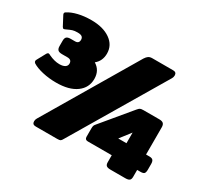

<svg xmlns="http://www.w3.org/2000/svg" viewBox="-140 -903 1190 1112"><g transform="rotate(30 455.0 -347.5)"><path d="M22 -315Q15 -321 15 -327Q15 -333 20 -341L50 -396Q55 -404 61 -404Q66 -404 74 -399Q112 -381 145 -381Q169 -381 182 -389.5Q195 -398 195 -413Q195 -439 166 -439H130Q110 -439 102 -447Q94 -455 94 -473V-509Q94 -526 102 -533.5Q110 -541 130 -541H158Q184 -541 184 -566Q184 -579 175.5 -586Q167 -593 146 -593Q125 -593 112.5 -589Q100 -585 79 -575Q69 -570 65 -570Q60 -570 55 -578L26 -633Q20 -643 20 -648Q20 -655 27 -659Q53 -676 92.5 -685.5Q132 -695 180 -695Q258 -695 306 -661.5Q354 -628 354 -572Q354 -522 318 -493Q364 -465 364 -408Q364 -349 316 -314Q268 -279 182 -279Q134 -279 90.5 -289Q47 -299 22 -315ZM184 -22Q184 -33 190 -43L551 -653Q560 -667 569.5 -673.5Q579 -680 595 -680H734Q757 -680 757 -658Q757 -648 751 -637L385 -20Q378 -7 372.5 -3.5Q367 0 351 0H207Q184 0 184 -22ZM672 -30V-76H512Q492 -76 492 -96V-149Q492 -163 494 -169.5Q496 -176 505 -186L663 -376Q672 -387 678.5 -390.5Q685 -394 701 -394H807Q826 -394 834 -386Q842 -378 842 -361V-179H864Q882 -179 888.5 -171Q895 -163 895 -146V-108Q895 -90 889 -83Q883 -76 864 -76H842V-30Q842 -13 834 -6.5Q826 0 806 0H707Q688 0 680 -6.5Q672 -13 672 -30ZM711 -179V-250L656 -179Z"/></g></svg>

Font: Mitr
Style: Bold
Weight: 700
Designer: Thanarat Vachiruckul
Foundry: Cadson Demak
Version: Version 1.003